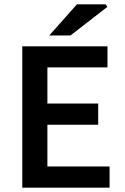

<svg xmlns="http://www.w3.org/2000/svg" viewBox="-20 -868 578 888"><path d="M83 0V-653.8H477.1V-556.2H199.2V-389.2H434.1V-291H199.2V-98.1H486.8V0ZM208 -704.1 335.9 -848.1H469.2L476.1 -835.9L306.2 -704.1Z"/></svg>

Font: Source Sans 3 Semibold
Style: Regular
Weight: 600
Designer: Paul D. Hunt
Foundry: Adobe
Version: Version 3.052;hotconv 1.1.0;makeotfexe 2.6.0